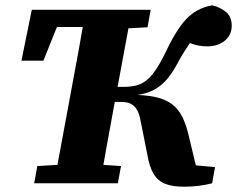

<svg xmlns="http://www.w3.org/2000/svg" viewBox="-20 -692 895 725"><path d="M674 13Q631 13 603.5 2Q576 -9 560 -35.5Q544 -62 536 -110L511 -235Q507 -260 498 -276Q489 -292 475 -299.5Q461 -307 439 -307H331L342 -364H447Q473 -364 493.5 -369Q514 -374 531.5 -387.5Q549 -401 565.5 -424.5Q582 -448 600 -484Q622 -531 642 -564Q662 -597 682 -618.5Q702 -640 726 -653Q750 -666 781 -672Q811 -665 833 -647Q855 -629 855 -595Q855 -560 829 -538.5Q803 -517 763 -517Q727 -517 700 -528.5Q673 -540 660 -549L716 -556Q705 -541 695 -526.5Q685 -512 673.5 -493.5Q662 -475 647 -447Q631 -418 614 -397Q597 -376 576.5 -362Q556 -348 531 -340.5Q506 -333 475 -331L473 -334Q530 -334 567.5 -325.5Q605 -317 629.5 -298.5Q654 -280 669 -249.5Q684 -219 694 -174L727 -36L625 -76L792 -61L781 0Q759 6 731.5 9.5Q704 13 674 13ZM61 -463 100 -655H366V-590H124L215 -640L144 -463ZM109 0 121 -65 255 -73H314L437 -65L425 0ZM184 0 250 -356Q264 -430 277.5 -505Q291 -580 304 -655H478L412 -299Q398 -224 384.5 -149Q371 -74 358 0ZM393 -582 394 -655H549L537 -589L408 -582Z"/></svg>

Font: Source Serif 4 ExtraBold
Style: Italic
Weight: 800
Italic angle: -12°
Designer: Frank Grießhammer
Foundry: Adobe Systems Incorporated
Version: Version 4.004;hotconv 1.0.116;makeotfexe 2.5.65601